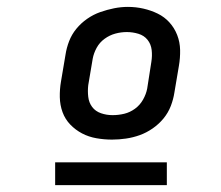

<svg xmlns="http://www.w3.org/2000/svg" viewBox="-20 -722 640 557"><path d="M305 -317Q282 -317 259.5 -321Q237 -325 218 -335Q199 -345 184 -360.5Q169 -376 161.5 -396.5Q154 -417 153.5 -440Q153 -463 157 -486L170 -563Q173 -583 180.5 -602.5Q188 -622 201.5 -638.5Q215 -655 233 -667.5Q251 -680 271 -687Q291 -694 311 -698Q331 -702 351 -702Q374 -702 396 -697Q418 -692 437.5 -682.5Q457 -673 471.5 -657Q486 -641 494 -620.5Q502 -600 502.5 -577Q503 -554 499 -531L486 -454Q483 -434 475.5 -414.5Q468 -395 454.5 -378.5Q441 -362 423 -349.5Q405 -337 385.5 -330Q366 -323 345.5 -320Q325 -317 305 -317ZM307 -388Q324 -388 340.5 -392Q357 -396 371.5 -406.5Q386 -417 395 -433Q404 -449 407 -465L419 -542Q422 -560 420 -577Q418 -594 408 -606.5Q398 -619 381.5 -624Q365 -629 348 -629Q331 -629 314.5 -624.5Q298 -620 283.5 -609.5Q269 -599 260.5 -583.5Q252 -568 249 -552L236 -475Q234 -458 236 -441Q238 -424 247.5 -411.5Q257 -399 273 -393.5Q289 -388 306 -388Q306 -388 306.5 -388Q307 -388 307 -388ZM140 -185V-251H464V-185Z"/></svg>

Font: Iosevka Slab MdExObl
Style: Regular
Weight: 500
Width: 7
Italic angle: -9°
Monospace: yes
Designer: Belleve Invis
Foundry: Belleve Invis
Version: Version 11.1.1; ttfautohint (v1.8.3)